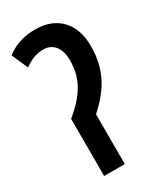

<svg xmlns="http://www.w3.org/2000/svg" viewBox="-184 -793 728 861"><g transform="rotate(-30 179.5 -362.0)"><path d="M151 -724C100 -724 49 -713 1 -676L38 -592C73 -618 105 -628 138 -628C182 -628 217 -594 217 -528C217 -443 187 -375 90 -296V0H197V-258C288 -339 330 -420 330 -536C330 -655 260 -724 151 -724Z"/></g></svg>

Font: Noto Sans Display Condensed Medium
Style: Regular
Weight: 500
Width: 3
Designer: Monotype Design Team
Foundry: Monotype Imaging Inc.
Version: Version 1.900